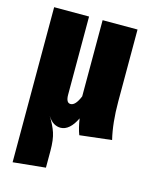

<svg xmlns="http://www.w3.org/2000/svg" viewBox="-114 -607 710 903"><g transform="rotate(15 241.0 -155.5)"><path d="M306 18Q294 -13 287 -59Q272 -27 252.5 -10Q233 7 211 7Q194 7 178.5 -2Q163 -11 148 -34Q172 4 183 37Q194 70 194 124V206L36 222V-533H206V-153Q206 -113 228 -113Q252 -113 272 -162V-533H442V-183Q442 -78 461 0Z"/></g></svg>

Font: Fira Sans Compressed ExtraBold
Style: Regular
Weight: 800
Width: 1
Designer: bBox Type GmbH & Carrois Corporate GbR & Edenspiekermann AG
Foundry: bBox Type GmbH & Carrois Corporate GbR & Edenspiekermann AG
Version: Version 4.301